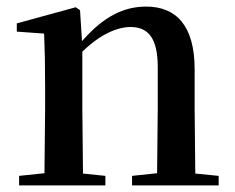

<svg xmlns="http://www.w3.org/2000/svg" viewBox="-20 -563 714 583"><path d="M456 0H644V-29L573 -36L571 -232V-353C571 -486 514 -543 424 -543C358 -543 296 -515 229 -438L223 -532L210 -541L31 -492V-467L114 -461C116 -412 117 -368 117 -301V-232L115 -37L38 -29V0H300V-29L232 -36L230 -232V-406C286 -461 339 -481 376 -481C429 -481 459 -449 459 -359V-232L457 -37L381 -29V0Z"/></svg>

Font: GenKiMin2 TW SB
Style: Regular
Weight: 600
Version: Version 2.100;PS 2.1;hotconv 16.6.51;makeotf.lib2.5.65220 DE